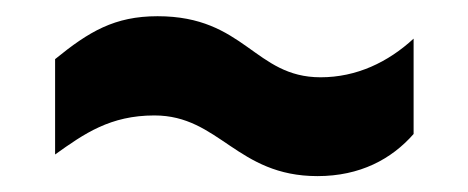

<svg xmlns="http://www.w3.org/2000/svg" viewBox="-20 -419 580 238"><path d="M171.4 -275.9C252 -275.9 273.4 -200.7 373.5 -200.7C426.3 -200.7 465.3 -221.7 492.7 -252.9V-371.1C460.9 -341.8 421.9 -323.2 377.4 -323.2C295.4 -323.2 283.7 -398.9 175.3 -398.9C122.1 -398.9 90.3 -379.9 48.3 -345.7V-227.5C84.5 -253.4 116.7 -275.9 171.4 -275.9Z"/></svg>

Font: Parastoo
Style: Bold
Weight: 700
Foundry: Saber Rastikerdar (saber.rastikerdar@gmail.com)
Version: Version 2.0.1